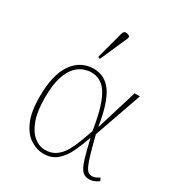

<svg xmlns="http://www.w3.org/2000/svg" viewBox="-190 -933 999 1070"><g transform="rotate(30 310.0 -397.5)"><path d="M246 10Q205 10 164 -15Q123 -40 96.5 -98Q70 -156 70 -255Q70 -398 120.5 -469.5Q171 -541 255 -541Q329 -541 372 -478Q415 -415 437 -275H439L519 -536H553L446 -231Q464 -159 476.5 -116.5Q489 -74 499 -52.5Q509 -31 520 -24Q531 -17 544 -17Q555 -17 567.5 -22.5Q580 -28 589 -35L598 -16Q588 -8 571.5 -1Q555 6 538 6Q520 6 506 -1.5Q492 -9 480.5 -29.5Q469 -50 457.5 -90Q446 -130 431 -196H429Q411 -144 389 -97Q367 -50 333 -20Q299 10 246 10ZM243 -13Q284 -13 312.5 -33.5Q341 -54 360 -87.5Q379 -121 393.5 -160Q408 -199 421 -236Q404 -345 380.5 -406Q357 -467 325.5 -492Q294 -517 252 -517Q233 -517 207 -508.5Q181 -500 156 -474.5Q131 -449 114.5 -398.5Q98 -348 98 -264Q98 -179 118 -123.5Q138 -68 171.5 -40.5Q205 -13 243 -13ZM255 -605 242 -611 289 -787Q294 -805 307.5 -805Q321 -805 334 -796V-784Z"/></g></svg>

Font: Noto Serif Thin
Style: Regular
Weight: 100
Designer: Monotype Design Team
Foundry: Monotype Imaging Inc.
Version: Version 2.015